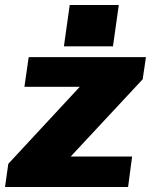

<svg xmlns="http://www.w3.org/2000/svg" viewBox="-29 -743 600 763"><path d="M443 -723H248L225 -559H420ZM-9 0H480L496 -121H252L538 -428L551 -516H85L68 -398H288L4 -92Z"/></svg>

Font: United Sans Black
Style: Italic
Weight: 900
Italic angle: -8°
Designer: Pablo Impallari, Rodrigo Fuenzalida (Modified by Dan O. Williams)
Version: Version 1.000;PS 001.000;hotconv 1.0.88;makeotf.lib2.5.64775